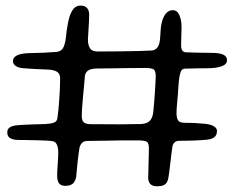

<svg xmlns="http://www.w3.org/2000/svg" viewBox="-20 -645 846 688"><path d="M543.5 22.5Q527 22.5 519.5 15.2Q512 8 511 -6Q511.5 -21 511.8 -37Q512 -53 512.5 -68Q513 -83 513.2 -95.2Q513.5 -107.5 513.5 -114.5Q513.5 -132.5 505.8 -137.2Q498 -142 471 -142Q434.5 -142 408.5 -141.8Q382.5 -141.5 356.2 -140.8Q330 -140 293 -140Q281.5 -140 274.5 -133.5Q267.5 -127 264.5 -114Q263.5 -107 261.8 -94.8Q260 -82.5 258.5 -68.5Q257 -54.5 255.8 -41.8Q254.5 -29 254 -22Q253.5 -2.5 244.5 9.2Q235.5 21 214 21Q199.5 21 192.2 12.8Q185 4.5 185 -14.5Q184.5 -25 185.8 -41.8Q187 -58.5 188 -76Q189 -93.5 188.5 -105Q186.5 -136 169 -139Q162 -140.5 145.8 -141.2Q129.5 -142 110 -142.5Q90.5 -143 73 -143.2Q55.5 -143.5 46.5 -143.5Q27.5 -143.5 16.8 -149.8Q6 -156 6 -170.5Q6 -183 15.5 -189Q25 -195 44.5 -196.5Q62 -198 90.8 -199Q119.5 -200 142.5 -200.5Q161.5 -201.5 173 -205.5Q184.5 -209.5 186 -223.5Q188 -238 189.5 -253.5Q191 -269 192.2 -286.8Q193.5 -304.5 194.5 -323.8Q195.5 -343 195.5 -364.5Q195.5 -381.5 183.2 -388.5Q171 -395.5 146 -396Q126.5 -396.5 103.5 -397.8Q80.5 -399 64 -400.5Q46.5 -401.5 36.5 -408.5Q26.5 -415.5 26.5 -426.5Q26.5 -439 40.2 -446.2Q54 -453.5 81.5 -454.5Q112 -455 137.8 -456.2Q163.5 -457.5 183.5 -459Q201.5 -461.5 208.5 -477.8Q215.5 -494 218.5 -532.5Q220.5 -545.5 223 -559.2Q225.5 -573 229 -585Q234.5 -602.5 243.8 -613.8Q253 -625 269 -625Q283.5 -625 291.5 -616.8Q299.5 -608.5 299.5 -592Q299.5 -580 298.8 -566.5Q298 -553 297.2 -540Q296.5 -527 295.8 -517Q295 -507 295 -501.5Q295.5 -482.5 302.8 -471.5Q310 -460.5 329.5 -460.5Q366 -460.5 406.2 -461Q446.5 -461.5 479 -462.2Q511.5 -463 523.5 -464Q537.5 -465 545.2 -476.5Q553 -488 554 -512.5Q555 -530.5 556.2 -544.2Q557.5 -558 561 -569.5Q567 -589.5 576.8 -599Q586.5 -608.5 599 -608.5Q615.5 -608.5 623 -590Q630.5 -571.5 630.5 -550.5Q630.5 -544.5 630.2 -535.2Q630 -526 629.8 -516Q629.5 -506 629.2 -496.5Q629 -487 629 -479.5Q630 -458 647 -457.5Q670 -457 693.2 -456.2Q716.5 -455.5 741.5 -455.5Q766 -455.5 779.8 -449.2Q793.5 -443 793.5 -429Q793.5 -414.5 774.2 -407.5Q755 -400.5 725 -400.5Q704 -400.5 683.2 -400Q662.5 -399.5 643 -399Q636 -399 631.5 -394.2Q627 -389.5 624 -375.5Q621 -361.5 619 -332Q618.5 -320.5 617.5 -307.5Q616.5 -294.5 615.2 -281.5Q614 -268.5 613.2 -257.8Q612.5 -247 612.5 -240.5Q612.5 -223.5 617.5 -214.5Q622.5 -205.5 639.5 -205Q664.5 -205 684.2 -203.8Q704 -202.5 719 -201Q738.5 -198 748 -191.5Q757.5 -185 757.5 -176Q757.5 -161 748.5 -153.8Q739.5 -146.5 722.5 -144.5Q700.5 -142.5 675.5 -141.5Q650.5 -140.5 622 -140.5Q601 -140 597.5 -118Q596 -105.5 594 -91Q592 -76.5 590.5 -61.8Q589 -47 587 -33.2Q585 -19.5 583.5 -8.5Q582 1.5 577.8 8.5Q573.5 15.5 565.2 19Q557 22.5 543.5 22.5ZM406.5 -199.5Q425 -199.5 435.8 -199.8Q446.5 -200 456.8 -200.2Q467 -200.5 484.5 -200.5Q506.5 -201.5 516.5 -211.8Q526.5 -222 529 -242Q530.5 -254 532 -272.2Q533.5 -290.5 534.8 -310Q536 -329.5 537 -346.2Q538 -363 538 -372Q538 -392.5 529.5 -397Q521 -401.5 499 -401.5Q464 -401.5 438.2 -401Q412.5 -400.5 386.8 -400.2Q361 -400 326 -399.5Q304.5 -399 294.8 -391.5Q285 -384 284 -371Q283.5 -362 281.8 -344Q280 -326 278 -304.2Q276 -282.5 274.5 -262.5Q273 -242.5 273 -230.5Q273 -212 281 -206Q289 -200 306 -200Q331 -200 358 -199.8Q385 -199.5 406.5 -199.5Z"/></svg>

Font: Gluten Light
Style: Regular
Weight: 300
Designer: Tyler Finck
Foundry: Etcetera Type Company
Version: Version 1.300